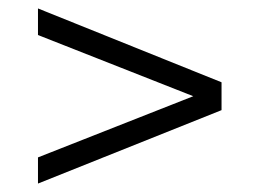

<svg xmlns="http://www.w3.org/2000/svg" viewBox="-20 -578 615 455"><path d="M70 -558 505 -383V-317L70 -143V-205L438 -350L70 -495Z"/></svg>

Font: mBank
Style: Regular
Weight: 400
Designer: Julieta Ulanovsky
Foundry: Julieta Ulanovsky
Version: Version 7.200;PS 007.200;hotconv 1.0.88;makeotf.lib2.5.64775